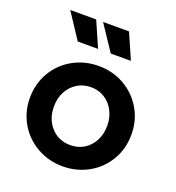

<svg xmlns="http://www.w3.org/2000/svg" viewBox="-142 -897 936 1022"><g transform="rotate(20 326.0 -386.0)"><path d="M39 -272Q39 -352 77 -417Q115 -482 181 -519Q247 -556 327 -556Q406 -556 471.5 -519Q537 -482 575.5 -417Q614 -352 614 -272Q614 -191 575.5 -126Q537 -61 471 -24.5Q405 12 327 12Q248 12 182 -25Q116 -62 77.5 -127Q39 -192 39 -272ZM327 -108Q370 -108 404 -129Q438 -150 457.5 -187.5Q477 -225 477 -272Q477 -318 457.5 -355.5Q438 -393 404 -414.5Q370 -436 327 -436Q283 -436 248.5 -414.5Q214 -393 194.5 -356Q175 -319 175 -272Q175 -201 217.5 -154.5Q260 -108 327 -108ZM267 -784H414L477 -640H363ZM228 -784 291 -640H176L81 -784Z"/></g></svg>

Font: Evergrow Sans
Style: Bold
Weight: 700
Foundry: 10Web
Version: Version 1.000